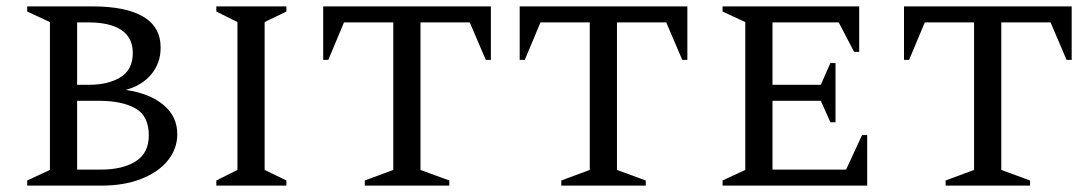

<svg xmlns="http://www.w3.org/2000/svg" viewBox="-20 -580 3414 600"><path d="M65 0V-16L136 -49V-511L65 -544V-560H269Q373 -560 427.5 -528Q482 -496 482 -431Q482 -383 453 -348Q424 -313 373 -299Q448 -288 491 -252Q534 -216 534 -161Q534 -115 504.5 -78.5Q475 -42 421.5 -21Q368 0 298 0ZM256 -510H221V-315H258Q318 -315 356.5 -338.5Q395 -362 395 -415Q395 -462 359.5 -486Q324 -510 256 -510ZM289 -265H221V-50H296Q362 -50 403.5 -75.5Q445 -101 445 -157Q445 -218 403 -241.5Q361 -265 289 -265Z M656 0V-16L722 -49V-511L656 -544V-560H875V-544L807 -511V-49L875 -16V0Z M1120 0V-16L1209 -49V-510H1055L1006 -393H990V-560H1514V-393H1498L1448 -510H1294V-49L1384 -16V0Z M1734 0V-16L1823 -49V-510H1669L1620 -393H1604V-560H2128V-393H2112L2062 -510H1908V-49L1998 -16V0Z M2238 0V-16L2309 -49V-511L2238 -544V-560H2665V-418H2649L2601 -510H2394V-315H2545L2575 -383H2591V-198H2575L2545 -265H2394V-50H2624L2674 -158H2690V0Z M2935 0V-16L3024 -49V-510H2870L2821 -393H2805V-560H3329V-393H3313L3263 -510H3109V-49L3199 -16V0Z"/></svg>

Font: Spectral SC
Style: Regular
Weight: 400
Designer: Jean-Baptiste Levee
Foundry: Production Type
Version: Version 2.001